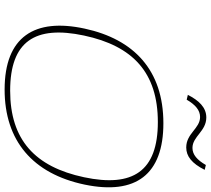

<svg xmlns="http://www.w3.org/2000/svg" viewBox="-61 -844 914 832"><g transform="rotate(90 396.0 -428.0)"><path d="M368 9C139 9 57 -121 104 -338C150 -551 284 -679 514 -679C736 -679 826 -560 780 -338C733 -113 590 9 368 9ZM134 -335C89 -123 159 -15 373 -15C586 -15 703 -123 748 -335C793 -547 722 -655 509 -655C295 -655 179 -547 134 -335ZM391 -785 412 -780C434 -818 458 -838 487 -838C537 -838 558 -778 619 -778C657 -778 688 -802 716 -858L695 -863C673 -825 650 -805 621 -805C571 -805 549 -865 489 -865C445 -865 415 -832 391 -785Z"/></g></svg>

Font: LT Wave Thin
Style: Italic
Weight: 100
Designer: Daniel Lyons
Version: Version 2.5 (Glyphs App)